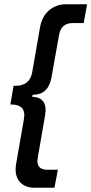

<svg xmlns="http://www.w3.org/2000/svg" viewBox="-20 -739 431 906"><path d="M143 147H237L253 62H202C168 62 151 43 158 6L193 -196C202 -248 184 -281 132 -282L134 -292C187 -291 214 -323 223 -374L259 -576C266 -612 287 -630 322 -630H375L391 -719H292C230 -719 181 -679 169 -611L132 -398C124 -355 98 -334 52 -334H44L29 -246H34C80 -246 101 -223 93 -178L56 35C44 103 79 147 143 147Z"/></svg>

Font: Fixel Text 20240404 Medium
Style: Italic
Weight: 500
Width: 4
Italic angle: -10°
Designer: AlfaBravo + MacPaw
Foundry: Kyrylo Tkachov, Marchela Mozhyna, Serhii Makarenko, Maria Weinstein, Zakhar Kryvoshyya
Version: Version 1.211;Glyphs 3.2 (3225)